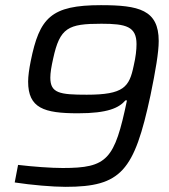

<svg xmlns="http://www.w3.org/2000/svg" viewBox="-20 -716 655 744"><path d="M234 8C450 8 500 -53 563 -346C583 -443 595 -513 595 -557C595 -678 518 -696 371 -696C177 -696 133 -647 99 -479C93 -449 89 -421 89 -400C89 -297 150 -277 282 -277C398 -277 441 -298 466 -327H472C424 -97 396 -65 223 -65C178 -65 109 -70 50 -77L37 -9C102 1 184 8 234 8ZM316 -349C211 -349 175 -355 175 -415C175 -434 179 -458 186 -489C212 -609 244 -624 373 -624C469 -624 509 -613 509 -545C509 -523 506 -495 498 -461C481 -379 460 -349 316 -349Z"/></svg>

Font: Saira UNSAM
Style: Italic
Weight: 400
Italic angle: -12°
Designer: Hector Gatti with collaboration of the Omnibus-Type team
Foundry: Omnibus-Type
Version: Version 0.072;PS 000.072;hotconv 1.0.88;makeotf.lib2.5.64775